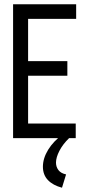

<svg xmlns="http://www.w3.org/2000/svg" viewBox="-20 -644 415 895"><path d="M41 0V-624H335V-556H111V-359H294V-291H111V-68H333V0ZM288 169 269 231Q227 220 203.5 195.5Q180 171 180 133Q180 94 204.5 54Q229 14 275 -20L302 0Q273 28 257 59Q241 90 241 114Q241 134 252.5 149Q264 164 288 169Z"/></svg>

Font: Inconsolata Condensed Medium
Style: Regular
Weight: 500
Width: 3
Monospace: yes
Designer: Raph Levien, Cyreal, Brenton Simpson
Foundry: Raph Levien, Cyreal, Google
Version: Version 3.100; ttfautohint (v1.8.4.7-5d5b)